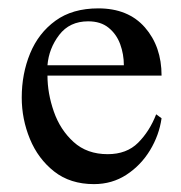

<svg xmlns="http://www.w3.org/2000/svg" viewBox="-20 -437 442 470"><path d="M362.3 -157.2 375.5 -147.5Q369.6 -106 347.2 -69.1Q324.7 -32.2 289.6 -9.3Q254.4 13.7 210 13.7Q151.9 13.7 112.5 -17.3Q73.2 -48.3 53.2 -96.9Q33.2 -145.5 33.2 -198.2Q33.2 -256.3 53.7 -306.2Q74.2 -356 115.7 -386.2Q157.2 -416.5 220.7 -416.5Q293.9 -416.5 334.7 -369.9Q375.5 -323.2 375.5 -252H96.2Q96.2 -208.5 111.8 -163.8Q127.4 -119.1 160.2 -89.4Q192.9 -59.6 243.7 -59.6Q290 -59.6 318.1 -87.6Q346.2 -115.7 362.3 -157.2ZM96.2 -277.3H283.2Q283.2 -304.2 274.2 -328.9Q265.1 -353.5 245.8 -369.1Q226.6 -384.8 195.8 -384.8Q150.4 -384.8 125 -351.6Q99.6 -318.4 96.2 -277.3Z"/></svg>

Font: Rohingya Solluk
Style: Regular
Weight: 400
Designer: SIL International
Foundry: SIL International
Version: Version 1.001